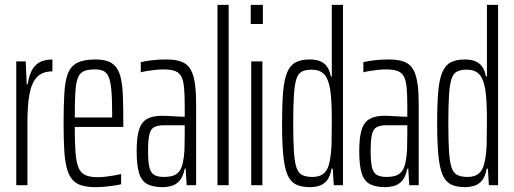

<svg xmlns="http://www.w3.org/2000/svg" viewBox="-20 -763 2119 791"><path d="M47 0V-510H86L90 -416H94Q101 -459 115.5 -480.5Q130 -502 150.5 -510Q171 -518 196 -518V-469Q155 -469 132.5 -445.5Q110 -422 101.5 -375.5Q93 -329 93 -261V0Z M374 8Q339 8 315 0.5Q291 -7 276.5 -25Q262 -43 254.5 -73Q247 -103 244.5 -147.5Q242 -192 242 -254Q242 -328 245 -378.5Q248 -429 259.5 -459.5Q271 -490 298 -504Q325 -518 372 -518Q405 -518 426 -510Q447 -502 460 -484Q473 -466 479 -435.5Q485 -405 486.5 -361Q488 -317 488 -256V-240H288Q288 -177 291 -136.5Q294 -96 303 -73.5Q312 -51 331 -42Q350 -33 381 -33Q396 -33 414 -35Q432 -37 449.5 -40Q467 -43 479 -46V-4Q468 -1 450.5 1.5Q433 4 413.5 6Q394 8 374 8ZM442 -259V-298Q442 -359 438.5 -394.5Q435 -430 427 -447.5Q419 -465 405.5 -471Q392 -477 370 -477Q343 -477 326 -470Q309 -463 301 -443Q293 -423 290.5 -384Q288 -345 288 -279H462Z M650 8Q612 8 588 -4Q564 -16 553.5 -48Q543 -80 543 -140Q543 -196 552.5 -227.5Q562 -259 585 -272.5Q608 -286 646 -286Q656 -286 668.5 -285.5Q681 -285 694.5 -284Q708 -283 720 -282.5Q732 -282 741 -282V-328Q741 -375 738 -404.5Q735 -434 726 -449.5Q717 -465 699.5 -471Q682 -477 653 -477Q636 -477 618.5 -475Q601 -473 585.5 -470.5Q570 -468 560 -465V-507Q576 -511 603.5 -514.5Q631 -518 664 -518Q693 -518 714 -513Q735 -508 749 -496.5Q763 -485 771.5 -464Q780 -443 784 -411.5Q788 -380 788 -335V0H749L745 -68H741Q734 -34 719.5 -18Q705 -2 686.5 3Q668 8 650 8ZM656 -34Q672 -34 687.5 -37.5Q703 -41 715 -53Q727 -65 733 -91Q739 -119 740 -146Q741 -173 741 -207V-247H656Q630 -247 615.5 -239.5Q601 -232 595.5 -209.5Q590 -187 590 -141Q590 -99 595 -75.5Q600 -52 614.5 -43Q629 -34 656 -34Z M876 0V-743H922V0Z M1013 -664V-743H1063V-664ZM1015 0V-510H1061V0Z M1257 8Q1221 8 1198.5 -3.5Q1176 -15 1164 -43.5Q1152 -72 1147 -123.5Q1142 -175 1142 -255Q1142 -335 1146.5 -386Q1151 -437 1163.5 -466Q1176 -495 1198.5 -506.5Q1221 -518 1256 -518Q1281 -518 1298.5 -511Q1316 -504 1327 -489Q1338 -474 1343 -448H1347V-743H1393V0H1355L1351 -68H1346Q1340 -35 1326.5 -19Q1313 -3 1294.5 2.5Q1276 8 1257 8ZM1268 -34Q1298 -34 1315.5 -50Q1333 -66 1339 -102Q1345 -134 1346 -173Q1347 -212 1347 -268Q1347 -305 1345.5 -338Q1344 -371 1340 -396Q1332 -441 1314 -458.5Q1296 -476 1264 -476Q1240 -476 1224.5 -468.5Q1209 -461 1201.5 -439Q1194 -417 1191 -372.5Q1188 -328 1188 -255Q1188 -182 1191 -137.5Q1194 -93 1202 -71Q1210 -49 1226 -41.5Q1242 -34 1268 -34Z M1567 8Q1529 8 1505 -4Q1481 -16 1470.5 -48Q1460 -80 1460 -140Q1460 -196 1469.5 -227.5Q1479 -259 1502 -272.5Q1525 -286 1563 -286Q1573 -286 1585.5 -285.5Q1598 -285 1611.5 -284Q1625 -283 1637 -282.5Q1649 -282 1658 -282V-328Q1658 -375 1655 -404.5Q1652 -434 1643 -449.5Q1634 -465 1616.5 -471Q1599 -477 1570 -477Q1553 -477 1535.5 -475Q1518 -473 1502.5 -470.5Q1487 -468 1477 -465V-507Q1493 -511 1520.5 -514.5Q1548 -518 1581 -518Q1610 -518 1631 -513Q1652 -508 1666 -496.5Q1680 -485 1688.5 -464Q1697 -443 1701 -411.5Q1705 -380 1705 -335V0H1666L1662 -68H1658Q1651 -34 1636.5 -18Q1622 -2 1603.5 3Q1585 8 1567 8ZM1573 -34Q1589 -34 1604.5 -37.5Q1620 -41 1632 -53Q1644 -65 1650 -91Q1656 -119 1657 -146Q1658 -173 1658 -207V-247H1573Q1547 -247 1532.5 -239.5Q1518 -232 1512.5 -209.5Q1507 -187 1507 -141Q1507 -99 1512 -75.5Q1517 -52 1531.5 -43Q1546 -34 1573 -34Z M1896 8Q1860 8 1837.5 -3.5Q1815 -15 1803 -43.5Q1791 -72 1786 -123.5Q1781 -175 1781 -255Q1781 -335 1785.5 -386Q1790 -437 1802.5 -466Q1815 -495 1837.5 -506.5Q1860 -518 1895 -518Q1920 -518 1937.5 -511Q1955 -504 1966 -489Q1977 -474 1982 -448H1986V-743H2032V0H1994L1990 -68H1985Q1979 -35 1965.5 -19Q1952 -3 1933.5 2.5Q1915 8 1896 8ZM1907 -34Q1937 -34 1954.5 -50Q1972 -66 1978 -102Q1984 -134 1985 -173Q1986 -212 1986 -268Q1986 -305 1984.5 -338Q1983 -371 1979 -396Q1971 -441 1953 -458.5Q1935 -476 1903 -476Q1879 -476 1863.5 -468.5Q1848 -461 1840.5 -439Q1833 -417 1830 -372.5Q1827 -328 1827 -255Q1827 -182 1830 -137.5Q1833 -93 1841 -71Q1849 -49 1865 -41.5Q1881 -34 1907 -34Z"/></svg>

Font: Saira UltraCondensed Light
Style: Regular
Weight: 300
Width: 1
Designer: Hector Gatti with collaboration of the Omnibus-Type team
Foundry: Omnibus-Type
Version: Version 1.101